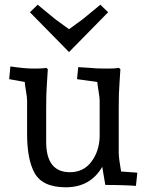

<svg xmlns="http://www.w3.org/2000/svg" viewBox="-20 -785 629 815"><path d="M24 -503Q85 -494 118.5 -494Q152 -494 161 -495L177 -497L183 -491L179 -428Q176 -393 176 -327V-183Q176 -54 277 -54Q334 -54 367.5 -98Q401 -142 403 -204V-357Q403 -372 398.5 -397.5Q394 -423 393 -437L307 -449L312 -500L360 -497Q387 -494 423.5 -494Q460 -494 469 -495L485 -497L491 -491L487 -428Q484 -393 484 -327V-137Q484 -114 494 -57L563 -52L557 4L524 2Q478 0 427 0L414 -77Q364 10 259 10Q158 10 125 -54Q95 -111 95 -217V-357Q95 -372 90.5 -397.5Q86 -423 85 -437L19 -449ZM439 -733 273 -564 107 -733 140 -765 214 -704 273 -661 332 -704 406 -765Z"/></svg>

Font: Andada
Style: Regular
Weight: 400
Designer: Carolina Giovagnoli
Foundry: Carolina Giovagnoli
Version: Version 1.002